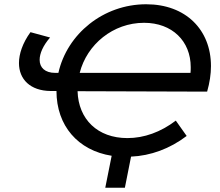

<svg xmlns="http://www.w3.org/2000/svg" viewBox="-20 -728 1031 901"><path d="M666 -708C465 -708 295 -569 254 -386H239C191 -386 166 -411 166 -447C166 -477 182 -514 215 -552L123 -577C86 -526 69 -475 69 -432C69 -356 122 -302 217 -301H245C245 -138 346 -22 504 3L474 153H566L595 7C687 3 777 -30 856 -90L805 -162C734 -108 656 -80 578 -80C438 -80 348 -168 344 -300L952 -298C964 -340 970 -380 970 -418C970 -588 852 -708 666 -708ZM656 -621C788 -621 875 -535 875 -413C875 -404 875 -395 874 -386H354C388 -520 511 -621 656 -621Z"/></svg>

Font: AWKNG-Font Medium
Style: Italic
Weight: 500
Italic angle: -11.3°
Designer: Awakening Church
Foundry: Awakening Church
Version: Version 1.700;PS 001.700;hotconv 1.0.88;makeotf.lib2.5.64775